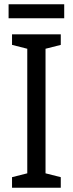

<svg xmlns="http://www.w3.org/2000/svg" viewBox="-20 -874 340 894"><path d="M279 -854H20V-789H279ZM263 0V-49L192 -67V-647L263 -665V-714H36V-665L107 -647V-67L36 -49V0Z"/></svg>

Font: Noto Sans Gurmukhi UI Condensed
Style: Regular
Weight: 400
Width: 3
Designer: Jelle Bosma - Monotype Design Team
Foundry: Monotype Imaging Inc.
Version: Version 2.004